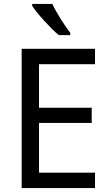

<svg xmlns="http://www.w3.org/2000/svg" viewBox="-20 -964 563 984"><path d="M248 -944H145V-934C168 -897 238 -820 281 -784H340V-796C311 -833 269 -899 248 -944ZM467 0V-79H180V-334H450V-412H180V-635H467V-714H91V0Z"/></svg>

Font: Noto Sans Thai
Style: Regular
Weight: 400
Designer: Monotype Design Team
Foundry: Monotype Imaging Inc.
Version: Version 1.901